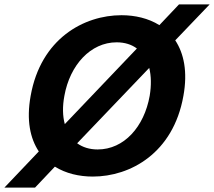

<svg xmlns="http://www.w3.org/2000/svg" viewBox="-104 -785 971 871"><path d="M-84 66H55L145 -29C195 2 255 16 317 16C487 16 682 -90 728 -350C748 -460 730 -543 691 -602L847 -765H708L619 -671C569 -702 509 -716 447 -716C277 -716 81 -610 35 -350C15 -239 33 -157 72 -98ZM188 -350C213 -490 307 -593 425 -593C462 -593 493 -583 517 -565L190 -222C180 -258 179 -302 188 -350ZM246 -135 573 -477C582 -441 583 -398 575 -350C550 -210 459 -107 339 -107C302 -107 271 -117 246 -135Z"/></svg>

Font: Uncut Sans
Style: Bold Italic
Weight: 700
Italic angle: -10°
Designer: Kasper Nordkvist
Foundry: Uncut Type
Version: Version 1.111;FEAKit 1.0